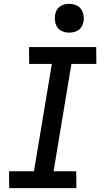

<svg xmlns="http://www.w3.org/2000/svg" viewBox="-20 -980 540 1000"><path d="M378 0H28L27 -88H157L250 -647H132L131 -735H481L482 -647H352L259 -88H377ZM340 -810Q323 -810 306 -816.5Q289 -823 279.5 -836.5Q270 -850 267 -867.5Q264 -885 267 -903Q269 -916 275.5 -927.5Q282 -939 292.5 -946.5Q303 -954 315.5 -957Q328 -960 341 -960Q358 -960 375 -953.5Q392 -947 401.5 -933.5Q411 -920 414.5 -902.5Q418 -885 415 -867Q412 -854 406 -842.5Q400 -831 389 -823.5Q378 -816 365.5 -813Q353 -810 340 -810Z"/></svg>

Font: Iosevka Semibold Oblique
Style: Regular
Weight: 600
Italic angle: -9°
Monospace: yes
Designer: Belleve Invis
Foundry: Belleve Invis
Version: Version 32.5.0; ttfautohint (v1.8.4)